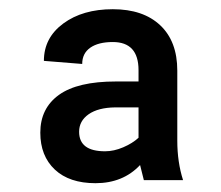

<svg xmlns="http://www.w3.org/2000/svg" viewBox="-20 -741 486 423"><path d="M296.9 -344.2 288.6 -377.4Q251 -337.4 190.4 -337.4Q132.8 -337.4 100.8 -367.4Q68.8 -397.5 68.8 -448.7Q68.8 -502.4 109.9 -532Q150.9 -561.5 235.4 -561.5H285.2V-586.4Q285.2 -648.4 228.5 -648.4Q196.8 -648.4 179 -636Q161.1 -623.5 161.1 -600.1L76.7 -606.9Q76.7 -657.7 119.4 -689.2Q162.1 -720.7 228.5 -720.7Q295.4 -720.7 333 -685.3Q370.6 -649.9 370.6 -585.4V-431.2Q370.6 -383.8 383.3 -344.2ZM211.4 -407.7Q231 -407.7 251.5 -416.5Q272 -425.3 285.2 -437.5V-504.4H233.4Q196.3 -503.9 175.3 -489.3Q154.3 -474.6 154.3 -450.7Q154.3 -407.7 211.4 -407.7Z"/></svg>

Font: Vazir Medium FD
Style: Medium-FD
Weight: 500
Designer: Saber Rastikerdar
Foundry: Saber Rastikerdar
Version: Version 30.0.0